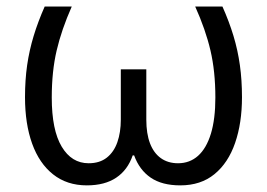

<svg xmlns="http://www.w3.org/2000/svg" viewBox="-20 -555 814 585"><path d="M657.7 -535.2Q678.2 -489.3 691.4 -445.6Q704.6 -401.9 710.9 -356.4Q717.3 -311 717.3 -258.8Q717.3 -180.2 696.3 -119.4Q675.3 -58.6 633.5 -24.4Q591.8 9.8 529.3 9.8Q473.6 9.8 439.2 -13.7Q404.8 -37.1 388.7 -81.5H384.3Q369.1 -37.1 334.2 -13.7Q299.3 9.8 244.6 9.8Q184.1 9.8 141.8 -23.7Q99.6 -57.1 77.9 -117.4Q56.2 -177.7 56.2 -258.8Q56.2 -311 62.7 -356.4Q69.3 -401.9 82.5 -445.3Q95.7 -488.8 116.2 -535.2H198.7Q167.5 -464.8 152.6 -401.1Q137.7 -337.4 137.7 -257.8Q137.7 -158.7 168 -108.2Q198.2 -57.6 250 -57.6Q283.7 -57.6 305.4 -74.7Q327.1 -91.8 337.6 -121.8Q348.1 -151.9 348.1 -190.4V-343.8H425.8V-190.4Q425.8 -147.9 437 -118.4Q448.2 -88.9 470 -73.2Q491.7 -57.6 522.5 -57.6Q558.1 -57.6 583.5 -80.3Q608.9 -103 622.6 -147.7Q636.2 -192.4 636.2 -257.8Q636.2 -337.4 621.3 -401.1Q606.4 -464.8 574.7 -535.2Z"/></svg>

Font: Wonky
Style: Regular
Weight: 400
Designer: Monotype Design Team
Foundry: Monotype Imaging Inc.
Version: Version 3.000